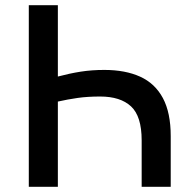

<svg xmlns="http://www.w3.org/2000/svg" viewBox="-20 -720 730 740"><path d="M91 0V-700H203V-425Q248 -437 290.8 -443.8Q333.5 -450.5 382 -450.5Q463 -450.5 520.2 -424.5Q577.5 -398.5 607.8 -342Q638 -285.5 638 -195.5V0H526V-179Q526 -272 485 -310Q444 -348 366 -348Q317.5 -348 279 -342.5Q240.5 -337 203 -328.5V0Z"/></svg>

Font: Geologica Roman
Style: Regular
Weight: 400
Designer: Sindre Bremnes, Frode Helland
Foundry: Monokrom Skriftforlag AS
Version: Version 1.010;gftools[0.9.28]